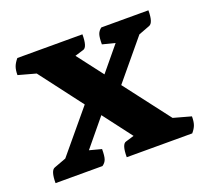

<svg xmlns="http://www.w3.org/2000/svg" viewBox="-85 -547 706 651"><g transform="rotate(-20 267.5 -221.5)"><path d="M269.1 0Q269.1 -46.9 285.1 -50.9L361.1 -73.9L331.7 -38.8L67.3 -386.9L109.2 -362.9L16.1 -388.4Q16.1 -407 20.6 -418.8Q25.1 -430.6 35.6 -443H270.4Q270.4 -396.1 254.4 -392.1L179 -369.1L207.2 -403.6L472.5 -56.7L431.8 -80.1L524.3 -54.6Q524.3 -36 520.3 -24.4Q516.4 -12.9 505.4 0ZM12.2 0Q12.2 -45.5 28.2 -50.9L113.1 -82.5L52.6 -44.2L214.6 -238.6L258.1 -189.2L123.1 -25.4L126.6 -74L200 -54.6Q200 -29.8 196.2 -18.7Q192.5 -7.6 181.5 0ZM311.5 -207.7 268.1 -258.2 400.3 -418.2 395.2 -369.5 320.7 -388.4Q320.7 -413.2 324.4 -424.3Q328.2 -435.4 338.6 -443H508.5Q508.5 -398 492.5 -392.1L410.3 -361L470.2 -398.8Z"/></g></svg>

Font: Petrona
Style: Regular
Weight: 400
Designer: Ringo R. Seeber
Foundry: Ringo R. Seeber
Version: Version 2.001; ttfautohint (v1.8.3)